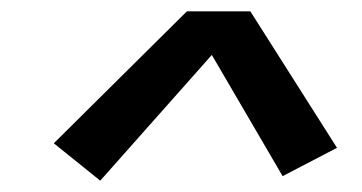

<svg xmlns="http://www.w3.org/2000/svg" viewBox="-20 -756 640 339"><path d="M157 -437 75 -503 310 -736H422L575 -495L479 -445L354 -659Z"/></svg>

Font: Iosevka SmBd Ex Obl
Style: Regular
Weight: 600
Width: 7
Italic angle: -9°
Monospace: yes
Designer: Belleve Invis
Foundry: Belleve Invis
Version: Version 32.5.0; ttfautohint (v1.8.4)